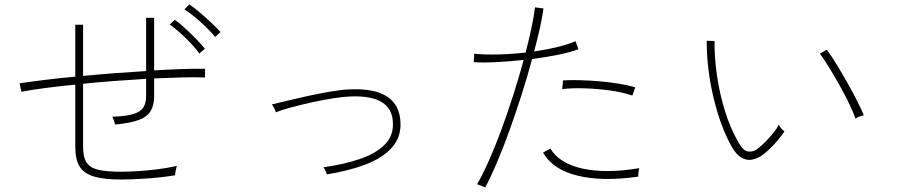

<svg xmlns="http://www.w3.org/2000/svg" viewBox="-20 -828 4040 862"><path d="M524 -22Q449 -22 403.5 -35Q358 -48 338 -79.5Q318 -111 318 -168V-448Q244 -441 180.5 -432.5Q117 -424 76 -416L68 -454Q114 -461 179 -469Q244 -477 318 -484V-717H353V-487Q423 -494 495.5 -499.5Q568 -505 636 -509V-748H672V-512Q740 -516 799 -518Q858 -520 901 -519L900 -480Q859 -482 800 -480.5Q741 -479 672 -476V-396Q672 -355 656 -329Q640 -303 602 -289Q564 -275 497 -269Q492 -289 484 -304Q546 -306 578.5 -316Q611 -326 623.5 -345.5Q636 -365 636 -396V-474Q567 -470 494.5 -464.5Q422 -459 353 -452V-169Q353 -122 369 -98Q385 -74 422.5 -65.5Q460 -57 524 -57Q554 -57 597 -59.5Q640 -62 687 -68Q734 -74 774 -83Q771 -74 768.5 -60.5Q766 -47 766 -41Q704 -31 637 -26.5Q570 -22 524 -22ZM875 -588Q861 -608 837.5 -633Q814 -658 788 -681Q762 -704 742 -718L765 -739Q784 -726 810.5 -701.5Q837 -677 862 -651.5Q887 -626 900 -609ZM946 -662Q931 -681 906.5 -705Q882 -729 855.5 -751Q829 -773 808 -786L830 -808Q849 -796 876.5 -772.5Q904 -749 930 -724.5Q956 -700 970 -684Z M1447 -45Q1446 -52 1441.5 -61Q1437 -70 1432 -77Q1525 -90 1596.5 -114.5Q1668 -139 1707.5 -179Q1747 -219 1744 -277Q1740 -402 1555 -395Q1524 -394 1478 -387Q1432 -380 1382.5 -369Q1333 -358 1289.5 -346.5Q1246 -335 1219 -324Q1218 -328 1211.5 -341.5Q1205 -355 1200 -359Q1229 -366 1274.5 -377Q1320 -388 1371 -399Q1422 -410 1470.5 -418Q1519 -426 1554 -427Q1772 -435 1778 -278Q1781 -212 1739.5 -165.5Q1698 -119 1622.5 -90Q1547 -61 1447 -45Z M2158 14Q2151 10 2139.5 5.5Q2128 1 2122 -1Q2146 -42 2174 -104.5Q2202 -167 2230 -243Q2258 -319 2284 -400Q2310 -481 2331 -559Q2267 -552 2207.5 -549Q2148 -546 2107 -549L2109 -587Q2154 -582 2215.5 -583.5Q2277 -585 2340 -592Q2355 -651 2366 -702.5Q2377 -754 2382 -795L2420 -790Q2415 -752 2404 -702.5Q2393 -653 2378 -597Q2434 -605 2482.5 -617Q2531 -629 2564 -643L2577 -607Q2543 -594 2487.5 -582.5Q2432 -571 2369 -563Q2348 -485 2321.5 -402Q2295 -319 2266.5 -240Q2238 -161 2210 -95.5Q2182 -30 2158 14ZM2845 -35Q2684 -12 2572.5 -39.5Q2461 -67 2418 -143L2451 -161Q2491 -94 2596 -71Q2701 -48 2850 -73Q2848 -66 2846.5 -54Q2845 -42 2845 -35ZM2819 -399Q2772 -415 2714 -422.5Q2656 -430 2600.5 -431.5Q2545 -433 2504 -428L2508 -467Q2540 -469 2582.5 -468Q2625 -467 2671.5 -463Q2718 -459 2760 -452Q2802 -445 2832 -436Z M3394 -126Q3376 -115 3354 -111Q3332 -107 3309 -120Q3286 -133 3264 -171Q3229 -234 3203.5 -316Q3178 -398 3165 -484Q3152 -570 3153 -645L3188 -644Q3187 -571 3199 -488.5Q3211 -406 3235.5 -327.5Q3260 -249 3297 -186Q3317 -151 3338 -148Q3359 -145 3377 -157Q3395 -170 3414.5 -189.5Q3434 -209 3451 -230Q3468 -251 3476 -268Q3486 -250 3502 -238Q3492 -223 3473.5 -200.5Q3455 -178 3433.5 -157.5Q3412 -137 3394 -126ZM3821 -295Q3813 -319 3794.5 -358Q3776 -397 3752 -440Q3728 -483 3704 -522.5Q3680 -562 3661 -587L3692 -605Q3712 -578 3736.5 -538Q3761 -498 3785.5 -454.5Q3810 -411 3829.5 -372.5Q3849 -334 3858 -310Q3849 -309 3837.5 -304.5Q3826 -300 3821 -295Z"/></svg>

Font: Zen Kaku Gothic New Light
Style: Regular
Weight: 300
Designer: Yoshimichi Ohira
Foundry: Positype
Version: Version 1.002